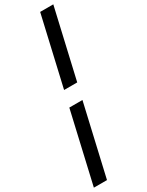

<svg xmlns="http://www.w3.org/2000/svg" viewBox="-317 -892 932 1216"><g transform="rotate(-30 149.0 -284.0)"><path d="M232 -851H328L212 -347H116ZM89 -234H185L66 283H-30Z"/></g></svg>

Font: KaiGen Gothic CN Bold
Style: Bold
Weight: 700
Designer: Ryoko NISHIZUKA  (kana & ideographs); Paul D. Hunt (Latin, Greek & Cyrillic); Wenlong ZHANG  (bopomofo); Sandoll Communi
Foundry: Adobe Systems Incorporated
Version: Version 1.002.20150501